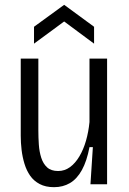

<svg xmlns="http://www.w3.org/2000/svg" viewBox="-20 -764 536 796"><path d="M204 12Q169 12 144.5 -1Q120 -14 105 -35.5Q90 -57 81.5 -85Q73 -113 69.5 -142.5Q66 -172 66 -201V-521H139V-223Q139 -194 141 -164.5Q143 -135 151 -110Q159 -85 175.5 -70Q192 -55 221 -55Q248 -55 270 -71Q292 -87 309 -115.5Q326 -144 336.5 -180.5Q347 -217 351 -258V-521H424V-210V0H355L365 -154H351Q340 -96 319.5 -59Q299 -22 270 -5Q241 12 204 12ZM121 -583V-653L246 -744L370 -653V-583L246 -675Z"/></svg>

Font: Bricolage Grotesque SemiCondensed Light
Style: Regular
Weight: 300
Width: 4
Designer: Mathieu Triay
Foundry: Atelier Triay
Version: Version 1.000;gftools[0.9.30]